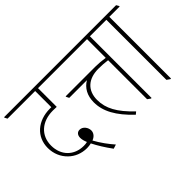

<svg xmlns="http://www.w3.org/2000/svg" viewBox="-130 -940 1327 1327"><g transform="rotate(-45 533.0 -277.0)"><path d="M362 68 393 58C361 22 326 -25 298 -76C323 -85 342 -105 342 -131C342 -160 319 -192 288 -192C265 -192 251 -175 251 -149C251 -133 256 -115 264 -96C254 -93 242 -92 230 -92C135 -92 71 -158 71 -253C71 -352 143 -416 251 -416C264 -416 276 -416 288 -415V-598H398V-603L387 -622H-20V-617L-10 -598H260V-440C255 -440 250 -440 246 -440C127 -440 43 -367 43 -258C43 -202 65 -152 102 -117C135 -85 181 -65 235 -65C249 -65 264 -67 276 -70C297 -28 326 19 362 68Z M636 10 654 -5C558 -96 519 -169 519 -251C519 -344 578 -398 678 -398C707 -398 739 -396 767 -392V-11L789 5H795V-598H896V-603L885 -622H357V-617L367 -598H767V-415C737 -420 701 -423 672 -423H383V-418L393 -398H566C518 -370 491 -321 491 -256C491 -168 536 -85 636 10Z M979 5H985V-598H1086V-603L1075 -622H855V-617L865 -598H956V-11Z"/></g></svg>

Font: Noto Serif Devanagari Condensed Thin
Style: Regular
Weight: 100
Width: 3
Designer: Universal Thirst, Indian Type Foundry and the Monotype Design Team
Foundry: Monotype Imaging Inc.
Version: Version 2.004